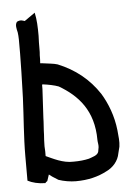

<svg xmlns="http://www.w3.org/2000/svg" viewBox="-49 -668 509 721"><g transform="rotate(-5 205.5 -308.0)"><path d="M27 -4C44 5 68 11 93 11C95 8 98 6 101 4L109 -20L121 -11C127 -7 135 -2 143 3C163 10 188 14 208 14C255 14 293 4 325 -13C349 -24 371 -47 376 -77C378 -85 380 -92 382 -101C385 -119 382 -142 380 -163C374 -218 355 -266 332 -304C294 -362 242 -403 178 -429C163 -434 141 -435 123 -438C120 -438 117 -439 113 -439C114 -449 114 -459 114 -469C115 -477 115 -485 115 -493C115 -509 115 -526 116 -542C116 -575 115 -603 109 -630L69 -602C62 -604 54 -609 40 -602C31 -592 36 -575 39 -562C40 -553 41 -546 41 -535V-482C41 -438 39 -390 38 -348L37 -315C34 -242 27 -170 27 -96ZM102 -127C102 -143 103 -157 104 -172C104 -188 107 -217 107 -233C109 -270 111 -304 113 -342V-359C115 -358 116 -359 117 -359C134 -357 160 -352 175 -346C245 -305 302 -245 302 -133C302 -125 305 -115 304 -106C303 -101 302 -95 301 -89C297 -75 277 -71 264 -66C247 -62 228 -60 206 -60C166 -58 128 -79 103 -90V-108Z"/></g></svg>

Font: SolarCharger
Style: 550
Weight: 400
Designer: Mew Too
Foundry: Cannot Into Space Fonts/KineticPlasma Fonts
Version: Version 1.100